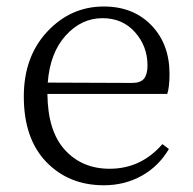

<svg xmlns="http://www.w3.org/2000/svg" viewBox="-20 -545 583 579"><path d="M124 -295.9 377.9 -294.9Q404.3 -294.9 414.6 -308.1Q424.8 -321.3 424.8 -347.7Q424.8 -405.3 387.2 -447.8Q349.6 -490.2 289.1 -490.2Q225.6 -490.2 178.2 -438Q130.9 -385.7 124 -295.9ZM484.4 -261.7H123Q124 -149.4 175.8 -92.8Q227.5 -36.1 310.5 -36.1Q405.3 -36.1 469.7 -110.4L489.3 -95.7Q459 -43.9 407.7 -15.1Q356.4 13.7 293 13.7Q187.5 13.7 119.6 -56.6Q51.8 -127 51.8 -253.9Q51.8 -374 122.6 -449.7Q193.4 -525.4 293 -525.4Q381.8 -525.4 436.5 -468.8Q491.2 -412.1 491.2 -322.3Q491.2 -282.2 484.4 -261.7Z"/></svg>

Font: Bpmf Zihi Serif Light
Style: Light
Weight: 300
Foundry: But Ko
Version: Version 1.320